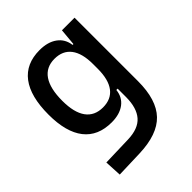

<svg xmlns="http://www.w3.org/2000/svg" viewBox="-212 -651 1009 1009"><g transform="rotate(-45 293.0 -146.5)"><path d="M88.9 233.4 84 138.7 250 133.8Q328.6 131.3 364.3 90.3Q399.9 49.3 400.4 -30.3V-408.2L410.2 -517.6H503.9V-45.9Q503.9 92.3 440.9 158.2Q377.9 224.1 240.2 228.5ZM253.4 9.8Q151.9 9.8 99.4 -57.1Q46.9 -124 46.9 -253.9Q46.9 -388.7 99.4 -458Q151.9 -527.3 253.4 -527.3Q314 -527.3 351.6 -500Q389.2 -472.7 395.5 -423.8H435.5L400.4 -276.4Q400.4 -356.4 368.9 -397.9Q337.4 -439.5 276.4 -439.5Q213.9 -439.5 181.6 -392.6Q149.4 -345.7 149.4 -253.9Q149.4 -167 181.6 -122.6Q213.9 -78.1 276.4 -78.1Q337.4 -78.1 368.9 -119.6Q400.4 -161.1 400.4 -241.2L435.5 -93.8H390.6Q385.7 -44.9 349.4 -17.6Q313 9.8 253.4 9.8Z"/></g></svg>

Font: Cascadia Mono
Style: Regular
Weight: 400
Monospace: yes
Designer: Aaron Bell
Foundry: Saja Typeworks
Version: Version 2404.023